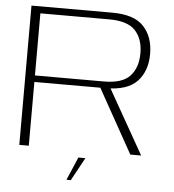

<svg xmlns="http://www.w3.org/2000/svg" viewBox="-56 -727 839 927"><g transform="rotate(5 363.5 -263.5)"><path d="M59 0H105V-309H448.5Q556 -309 603 -359.2Q650 -409.5 650 -492Q650 -574.5 603.5 -624.8Q557 -675 450.5 -675H59ZM597 0H649.5L464 -327.5L416 -324.5ZM105 -340.5V-641.5H438.5Q528 -641.5 565.5 -601.2Q603 -561 603 -491.5Q603 -422.5 566 -381.5Q529 -340.5 438.5 -340.5ZM300.5 148H321.5L382.5 36H348.5Z"/></g></svg>

Font: Anybody Expanded ExtraLight
Style: Regular
Weight: 250
Width: 7
Version: Version 1.113;gftools[0.9.25]